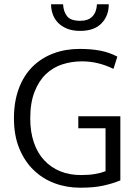

<svg xmlns="http://www.w3.org/2000/svg" viewBox="-20 -866 639 895"><path d="M351 -638Q405 -638 447 -630Q489 -622 527 -602L509 -545Q474 -562 437.5 -571Q401 -580 362 -580Q314 -580 270.5 -566Q227 -552 194 -520.5Q161 -489 141 -438Q121 -387 121 -314Q121 -251 138 -201.5Q155 -152 186.5 -118.5Q218 -85 261 -67.5Q304 -50 357 -50Q395 -50 423.5 -55Q452 -60 472 -68V-268H345V-324H541V-25Q504 -10 460.5 -0.5Q417 9 354 9Q290 9 234 -12Q178 -33 136 -74Q94 -115 69.5 -175Q45 -235 45 -314Q45 -393 68 -454Q91 -515 132 -555.5Q173 -596 229 -617Q285 -638 351 -638ZM274 -846Q276 -811 293 -790Q310 -769 354 -769Q391 -769 410.5 -789Q430 -809 432 -846H487Q487 -792 453 -757Q419 -722 354 -722Q318 -722 292.5 -732.5Q267 -743 250.5 -760Q234 -777 226 -799.5Q218 -822 218 -846Z"/></svg>

Font: Mukta Malar Light
Style: Regular
Weight: 300
Designer: Aadarsh Rajan, Girish Dalvi, Yashodeep Gholap
Foundry: Ek Type
Version: Version 2.538;PS 1.000;hotconv 16.6.51;makeotf.lib2.5.65220;